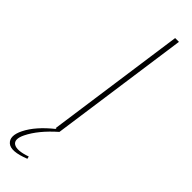

<svg xmlns="http://www.w3.org/2000/svg" viewBox="-358 -686 894 894"><g transform="rotate(45 89.5 -239.0)"><path d="M184 -690 87 0Q13 65 -18 128Q-40 173 -16.5 188Q7 203 67 182L70 194Q-10 226 -38 201.5Q-66 177 -39 122Q-9 61 68 0H62L159 -690Z"/></g></svg>

Font: Exo 2.0 Thin
Style: Italic
Weight: 250
Italic angle: -8°
Designer: Natanael Gama
Version: Version 1.001;PS 001.001;hotconv 1.0.70;makeotf.lib2.5.58329